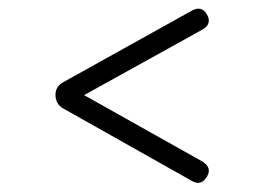

<svg xmlns="http://www.w3.org/2000/svg" viewBox="-20 -542 600 436"><path d="M450 -141Q437 -119 416 -131L123 -296Q106 -306 106 -327Q106 -345 123 -355L416 -518Q438 -530 450 -509Q462 -488 440 -475L171 -326L440 -175Q462 -161 450 -141Z"/></svg>

Font: Jura
Style: Regular
Weight: 400
Designer: Daniel Johnson, Alexei Vanyashin
Foundry: Daniel Johnson
Version: Version 5.103